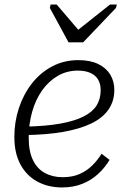

<svg xmlns="http://www.w3.org/2000/svg" viewBox="-20 -811 556 843"><path d="M281 -625H345L489 -776L493 -791H463L303 -664L341 -660L229 -791H202L199 -776ZM253 12Q191 12 143.5 -14Q96 -40 69.5 -89.5Q43 -139 43 -210Q43 -276 63 -336.5Q83 -397 120 -444.5Q157 -492 209 -519.5Q261 -547 324 -547Q376 -547 411 -530Q446 -513 464 -483.5Q482 -454 482 -416Q482 -368 457 -331Q432 -294 382 -269.5Q332 -245 258 -232Q184 -219 86 -218L91 -255Q183 -257 246 -268.5Q309 -280 348 -300Q387 -320 404.5 -348.5Q422 -377 422 -415Q422 -443 410.5 -462Q399 -481 376.5 -491Q354 -501 322 -501Q273 -501 233 -477.5Q193 -454 164.5 -413.5Q136 -373 121 -319.5Q106 -266 106 -206Q106 -147 124.5 -108.5Q143 -70 177 -51.5Q211 -33 255 -33Q298 -33 329.5 -47Q361 -61 384.5 -84Q408 -107 426 -136L461 -109Q441 -75 410.5 -47Q380 -19 340.5 -3.5Q301 12 253 12Z"/></svg>

Font: Roboto Serif 20pt ExtraLight
Style: Italic
Weight: 250
Italic angle: -10°
Version: Version 1.007